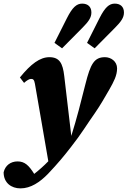

<svg xmlns="http://www.w3.org/2000/svg" viewBox="-67 -819 705 1061"><path d="M-47 133C-47 192 -4 222 46 222C103 222 153 188 198 142C254 83 290 39 324 -5C382 -78 418 -139 456 -192C488 -238 515 -286 537 -324C562 -368 580 -402 580 -441C580 -480 546 -503 513 -503C453 -503 433 -465 405 -354C381 -258 357 -163 327 -68C314 -179 301 -288 288 -399C280 -469 262 -503 206 -503C154 -503 104 -466 43 -391L66 -361C80 -374 95 -383 104 -383C115 -383 122 -380 126 -356C150 -214 176 -71 200 72C176 97 150 120 122 142C92 94 69 73 30 73C-8 73 -38 95 -47 133ZM234 -582 276 -552 386 -663C423 -700 438 -722 438 -750C438 -781 419 -799 387 -799C356 -799 333 -778 303 -719ZM414 -582 456 -552 566 -663C603 -700 618 -722 618 -750C618 -781 599 -799 567 -799C536 -799 513 -778 483 -719Z"/></svg>

Font: Source Serif Pro Black
Style: Italic
Weight: 900
Italic angle: -12°
Designer: Frank Grießhammer
Foundry: Adobe Systems Incorporated
Version: Version 3.001;hotconv 1.0.111;makeotfexe 2.5.65597